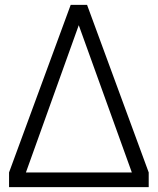

<svg xmlns="http://www.w3.org/2000/svg" viewBox="-20 -765 644 785"><path d="M17 -60 269 -745H336L588 -60V0H17ZM519 -60 302 -662 86 -60Z"/></svg>

Font: Evergrow Sans
Style: Light
Weight: 300
Foundry: 10Web
Version: Version 1.000